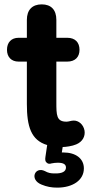

<svg xmlns="http://www.w3.org/2000/svg" viewBox="-20 -663 415 879"><path d="M268 10C280 10 311 6 329 -2C358 -14 371 -39 367 -65C362 -93 340 -112 316 -111C302 -110 299 -107 286 -106C238 -105 238 -136 238 -196V-381H288C324 -381 344 -402 344 -435C344 -469 324 -490 288 -490H238V-572C238 -618 214 -643 171 -643C128 -643 103 -618 103 -572V-490H65C32 -490 12 -469 12 -435C12 -402 32 -381 65 -381H103V-187C103 -84 122 -21 196 1L188 55C186 68 187 76 193 81C200 88 207 88 216 85C226 83 235 82 245 82C271 82 282 90 282 104C282 122 265 132 230 131C213 131 201 129 185 120C140 98 113 159 170 182C194 192 216 196 242 196C313 196 364 162 364 108C364 63 327 35 270 35H263L267 10Z"/></svg>

Font: SN Pro
Style: Bold
Weight: 700
Designer: Tobias Whetton
Foundry: Supernotes
Version: Version 1.003;Glyphs 3.3 (3324)